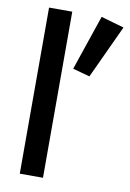

<svg xmlns="http://www.w3.org/2000/svg" viewBox="-88 -834 599 888"><g transform="rotate(10 212.0 -390.0)"><path d="M69 -780V0H178V-780ZM316 -780 228 -521 308 -499 424 -749Z"/></g></svg>

Font: Jost Medium
Style: Regular
Weight: 500
Version: Version 3.710